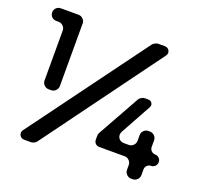

<svg xmlns="http://www.w3.org/2000/svg" viewBox="-121 -844 1058 988"><g transform="rotate(20 408.5 -350.0)"><path d="M134 -287Q120 -287 109.5 -297.5Q99 -308 99 -322V-596Q99 -610 88.5 -620.5Q78 -631 64 -631H51Q36 -631 26 -641Q16 -651 16 -666Q16 -680 26 -690Q36 -700 51 -700H148Q162 -700 172.5 -689.5Q183 -679 183 -665V-322Q183 -308 172.5 -297.5Q162 -287 148 -287ZM106 0Q87 0 79.5 -15Q72 -30 83 -45L555 -686Q558 -690 567.5 -695Q577 -700 583 -700H620Q638 -700 645.5 -685Q653 -670 642 -656L171 -14Q168 -9 158.5 -4.5Q149 0 143 0ZM620 -159Q634 -159 644.5 -169.5Q655 -180 655 -194V-226Q655 -240 665.5 -250.5Q676 -261 690 -261H699Q713 -261 723.5 -250.5Q734 -240 734 -226V-190Q734 -177 743 -168Q752 -159 765 -159Q777 -159 786 -150Q795 -141 795 -129V-128Q795 -115 786 -106Q777 -97 765 -97Q752 -97 743 -88Q734 -79 734 -67V-35Q734 -21 723.5 -10.5Q713 0 699 0H690Q676 0 665.5 -10.5Q655 -21 655 -35V-62Q655 -76 644.5 -86.5Q634 -97 620 -97H481Q468 -97 459.5 -105.5Q451 -114 451 -127V-147Q451 -156 455 -164L584 -395Q588 -402 597.5 -407.5Q607 -413 615 -413H634Q648 -413 655 -402Q662 -391 655 -378L563 -211Q553 -192 562.5 -175.5Q572 -159 594 -159Z"/></g></svg>

Font: Trueno
Style: Round
Weight: 400
Designer: Julieta Ulanovsky, Jasper
Foundry: Julieta Ulanovsky, Cannot Into Space Fonts
Version: Version 3.001